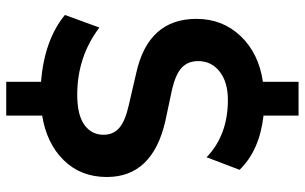

<svg xmlns="http://www.w3.org/2000/svg" viewBox="-204 -672 993 626"><g transform="rotate(90 293.0 -359.5)"><path d="M247.1 117.2V3.9Q109.4 -7.8 29.3 -74.2L70.3 -186.5Q166 -114.3 289.1 -114.3Q355.5 -114.3 387.7 -137.7Q419.9 -161.1 419.9 -200.2Q419.9 -231.4 397.9 -251Q376 -270.5 324.2 -282.2L218.8 -306.6Q42 -345.7 42 -502.9Q42 -587.9 98.1 -647Q154.3 -706.1 247.1 -719.7V-835.9H357.4V-721.7Q470.7 -709 534.2 -643.6L493.2 -536.1Q420.9 -605.5 306.6 -605.5Q248 -605.5 213.9 -578.6Q179.7 -551.8 179.7 -508.8Q179.7 -475.6 200.7 -455.6Q221.7 -435.5 270.5 -423.8L376 -401.4Q557.6 -359.4 557.6 -210.9Q557.6 -126 502.9 -70.3Q448.2 -14.6 357.4 0V117.2Z"/></g></svg>

Font: Min Sans Bold
Style: Regular
Weight: 700
Designer: Jinseong-Kim, NotoSansCJK, Nunito
Foundry: Jinseong-Kim
Version: Version 1.400;Glyphs 3.1.2 (3151)